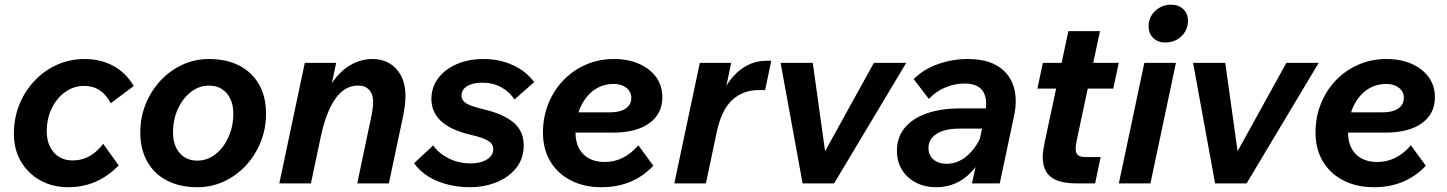

<svg xmlns="http://www.w3.org/2000/svg" viewBox="-20 -766 6046 802"><path d="M411.1 -165.2 475.8 -74.8Q430.1 -28.7 378.1 -6.3Q326.1 16 265.2 16Q199.3 16 147.9 -12.7Q96.5 -41.5 67.3 -91.7Q38 -142 38 -206.9Q38 -272.5 60.8 -329Q83.6 -385.5 124 -428.3Q164.4 -471.2 218 -495.3Q271.6 -519.5 333.8 -519.5Q400.7 -519.5 453.7 -490.6Q506.7 -461.6 538.5 -406.7L442.4 -334.6Q405.5 -407.1 331.4 -407.1Q287.8 -407.1 252.3 -381.6Q216.7 -356.2 196 -313.1Q175.3 -270.1 175.3 -217.7Q175.3 -163 204.8 -129.4Q234.3 -95.8 284.2 -95.8Q358 -95.8 411.1 -165.2Z M566 -212.6Q566 -275.7 588.5 -331.2Q611 -386.8 650.4 -429.2Q689.9 -471.5 741.7 -495.5Q793.4 -519.5 852.7 -519.5Q927 -519.5 980.2 -491.7Q1033.3 -464 1062.3 -412.9Q1091.2 -361.9 1091.2 -290.9Q1091.2 -227.8 1068.7 -172.3Q1046.3 -116.7 1006.8 -74.4Q967.3 -32 915.6 -8Q863.8 16 804.5 16Q731.2 16 677.5 -11.8Q623.9 -39.6 595 -91.1Q566 -142.6 566 -212.6ZM804.5 -95.1Q845.8 -95.1 879.8 -121.6Q913.7 -148 934.1 -192.8Q954.5 -237.6 954.5 -290.9Q954.5 -344.4 927 -376.4Q899.4 -408.4 852.7 -408.4Q811.8 -408.4 777.7 -382Q743.5 -355.5 723.1 -311.2Q702.7 -266.9 702.7 -212.6Q702.7 -159.1 730.3 -127.1Q757.9 -95.1 804.5 -95.1Z M1146.7 0 1253.2 -503.5H1384.2L1350.9 -346.8L1324.2 -321.5Q1340.6 -382.4 1371.9 -426.7Q1403.1 -471.1 1445.6 -495.3Q1488.1 -519.5 1536.3 -519.5Q1597.8 -519.5 1635.7 -477.6Q1673.7 -435.8 1673.7 -365.5Q1673.7 -346.7 1671 -324.5Q1668.4 -302.2 1662.1 -272.7L1604.3 0H1472.3L1529.5 -272.7Q1534.1 -293.6 1536.4 -311.4Q1538.7 -329.2 1538.7 -339.9Q1538.7 -372.3 1522.1 -390.5Q1505.5 -408.7 1475.4 -408.7Q1420.1 -408.7 1381.3 -354.4Q1342.6 -300.2 1320.1 -195.6L1278.7 0Z M1709.7 -84.2 1789.5 -158.7Q1811.3 -126.3 1853.2 -104.9Q1895 -83.5 1947.5 -83.5Q1969.3 -83.5 1990.6 -89.6Q2011.8 -95.7 2026.1 -109.1Q2040.3 -122.6 2040.3 -143.6Q2040.3 -164.9 2019.1 -177.9Q1997.9 -191 1948.1 -202.5Q1863.4 -222.1 1822.7 -259.8Q1782 -297.6 1782 -352.4Q1782 -401.2 1810.3 -439.1Q1838.7 -477 1887.9 -498.2Q1937 -519.5 1999.8 -519.5Q2066.8 -519.5 2122.6 -493.8Q2178.3 -468.2 2211.1 -423L2129 -350.3Q2108.8 -382.3 2074 -401.5Q2039.2 -420.6 1995.2 -420.6Q1955 -420.6 1931.3 -406.3Q1907.7 -392 1907.7 -365.5Q1907.7 -347.5 1926.6 -335Q1945.6 -322.5 1996.3 -310.5Q2085 -289.5 2126.3 -253.3Q2167.6 -217.1 2167.6 -159Q2167.6 -103.9 2136.3 -64.5Q2105 -25.1 2053.7 -4.5Q2002.4 16 1940.8 16Q1896.4 16 1852.2 5.2Q1808 -5.5 1771 -27.7Q1734 -50 1709.7 -84.2Z M2333.9 -212V-296.7H2527.5Q2570.1 -296.7 2593.5 -312.7Q2617 -328.7 2617 -357Q2617 -383.1 2596.4 -399.3Q2575.8 -415.4 2543.8 -415.4Q2497.2 -415.4 2461.2 -389.7Q2425.3 -363.9 2404.7 -318Q2384 -272.1 2384 -212.3Q2384 -154.9 2416.4 -122.2Q2448.7 -89.4 2506.1 -89.4Q2586.8 -89.4 2646.4 -159.2L2708.9 -73.6Q2624.4 16 2492.2 16Q2419.1 16 2364 -12.6Q2308.8 -41.1 2278.4 -92.5Q2248 -143.8 2248 -212.6Q2248 -277.3 2270.7 -333.4Q2293.3 -389.4 2333.8 -431.3Q2374.2 -473.2 2428 -496.3Q2481.8 -519.5 2544.1 -519.5Q2604.6 -519.5 2649.9 -499.2Q2695.2 -479 2721 -443.4Q2746.7 -407.8 2746.7 -360.2Q2746.7 -290.4 2692 -251.2Q2637.3 -212 2539.6 -212Z M2796.7 0 2903.2 -503.5H3034.2L2996.1 -320.9H2976.4Q3004.7 -413.3 3058.5 -462.7Q3112.4 -512.2 3181.5 -512.2H3201.6L3176 -389.8H3150Q3082.8 -389.8 3038.1 -348Q2993.5 -306.2 2973.9 -214.3L2928.7 0Z M3332.5 0 3240.6 -503.5H3375L3432.2 -93.2H3403.7L3630.3 -503.5H3765.4L3464.2 0Z M4039.9 0 4062.6 -102.8 4057.8 -113.4 4094.5 -288.8Q4107.3 -350.2 4086.6 -383.6Q4065.8 -417.1 4008 -417.1Q3969.9 -417.1 3930.3 -401.4Q3890.7 -385.7 3859.9 -352.8L3796.6 -435.5Q3837.9 -477.3 3898.4 -498.4Q3959 -519.5 4022.6 -519.5Q4119.7 -519.5 4171.2 -472.4Q4222.8 -425.4 4222.8 -343.3Q4222.8 -328.4 4220.8 -311.6Q4218.8 -294.8 4215.1 -278.5L4156.1 0ZM3991.7 -313.2H4107.9L4093.8 -228.8H3988.2Q3926.8 -228.8 3892.6 -207.1Q3858.3 -185.3 3858.3 -147.1Q3858.3 -118 3878.9 -100Q3899.5 -81.9 3934.9 -81.9Q3987.2 -81.9 4030.2 -125.1Q4073.3 -168.3 4093.8 -241.7L4120.7 -223.5Q4097.4 -111.2 4037.3 -47.6Q3977.2 16 3890.8 16Q3843.4 16 3806.3 -3Q3769.2 -22 3747.8 -56.6Q3726.5 -91.2 3726.5 -136.8Q3726.5 -191.3 3758 -230.8Q3789.4 -270.2 3849.1 -291.7Q3908.8 -313.2 3991.7 -313.2Z M4344.2 -174.1 4442.7 -636H4574.7L4477.4 -179.1Q4475.4 -167.7 4474.2 -159.7Q4473 -151.7 4473 -144.7Q4473 -125.6 4483 -117.7Q4493 -109.8 4517.6 -109.8H4577.5L4554.5 0H4476.7Q4403.2 0 4369.4 -26.9Q4335.6 -53.8 4335.6 -110Q4335.6 -123.3 4337.9 -139.2Q4340.2 -155.2 4344.2 -174.1ZM4313.2 -395.9 4336.2 -503.5H4653.1L4630.2 -395.9Z M4653.5 0 4760 -503.5H4892L4785.5 0ZM4777.8 -655.8Q4777.8 -694.1 4805.1 -720.3Q4832.4 -746.4 4872.2 -746.4Q4903.8 -746.4 4923 -727.5Q4942.3 -708.6 4942.3 -679Q4942.3 -641.2 4915.1 -614.8Q4888 -588.5 4847.8 -588.5Q4816.2 -588.5 4797 -607.4Q4777.8 -626.3 4777.8 -655.8Z M5055.5 0 4963.6 -503.5H5098L5155.2 -93.2H5126.7L5353.3 -503.5H5488.4L5187.2 0Z M5560.9 -212V-296.7H5754.5Q5797.1 -296.7 5820.5 -312.7Q5844 -328.7 5844 -357Q5844 -383.1 5823.4 -399.3Q5802.8 -415.4 5770.8 -415.4Q5724.2 -415.4 5688.2 -389.7Q5652.3 -363.9 5631.7 -318Q5611 -272.1 5611 -212.3Q5611 -154.9 5643.4 -122.2Q5675.7 -89.4 5733.1 -89.4Q5813.8 -89.4 5873.4 -159.2L5935.9 -73.6Q5851.4 16 5719.2 16Q5646.1 16 5591 -12.6Q5535.8 -41.1 5505.4 -92.5Q5475 -143.8 5475 -212.6Q5475 -277.3 5497.7 -333.4Q5520.3 -389.4 5560.8 -431.3Q5601.2 -473.2 5655 -496.3Q5708.8 -519.5 5771.1 -519.5Q5831.6 -519.5 5876.9 -499.2Q5922.2 -479 5948 -443.4Q5973.7 -407.8 5973.7 -360.2Q5973.7 -290.4 5919 -251.2Q5864.3 -212 5766.6 -212Z"/></svg>

Font: Wix Madefor Text
Style: Italic
Weight: 400
Italic angle: -12°
Designer: Dalton Maag Ltd
Foundry: Dalton Maag Ltd
Version: Version 3.100